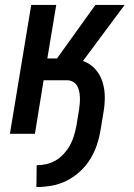

<svg xmlns="http://www.w3.org/2000/svg" viewBox="-20 -540 540 775"><path d="M127 215 128 127Q147 127 167 122.5Q187 118 205 107.5Q223 97 237.5 81Q252 65 262 47Q272 29 278 9.5Q284 -10 288 -30L299 -97Q301 -109 302 -122Q303 -135 302.5 -147.5Q302 -160 299.5 -172Q297 -184 291 -194Q285 -204 274.5 -210Q264 -216 251 -216H156L121 0H20L106 -520H207L171 -304H210L365 -520H483L315 -294Q345 -283 365 -260.5Q385 -238 394 -208.5Q403 -179 403 -147Q403 -115 397 -82L386 -16Q381 15 371 45Q361 75 344 102.5Q327 130 302.5 152.5Q278 175 249 189.5Q220 204 189 209.5Q158 215 127 215Z"/></svg>

Font: Iosevka Term Curly Semibold
Style: Italic
Weight: 600
Italic angle: -9°
Designer: Belleve Invis
Foundry: Belleve Invis
Version: Version 32.3.0